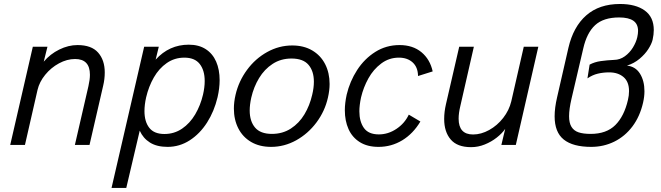

<svg xmlns="http://www.w3.org/2000/svg" viewBox="-20 -720 3283 954"><path d="M143.1 -487.8H215.8L197.3 -413.6Q229.5 -451.7 274.7 -473.9Q319.8 -496.1 365.2 -496.1Q434.6 -496.1 467.5 -458.7Q500.5 -421.4 500.5 -359.9Q500.5 -327.1 492.7 -294.4L424.8 0H352.1L419.4 -292Q426.8 -324.7 426.8 -348.6Q426.8 -426.8 353 -426.8Q313 -426.8 273.2 -405.3Q233.4 -383.8 204.6 -348.4Q175.8 -313 166.5 -273.4L104 0H30.8Z M696.3 -487.8H769L753.4 -423.8Q820.8 -498 918 -498Q967.8 -498 1002.2 -475.8Q1036.6 -453.6 1054 -413.8Q1071.3 -374 1071.3 -321.8Q1071.3 -281.7 1061 -236.8Q1044.4 -167 1008.8 -111.1Q973.1 -55.2 922.6 -22.7Q872.1 9.8 812.5 9.8Q759.3 9.8 725.1 -11.7Q690.9 -33.2 674.3 -70.8L607.4 213.9H534.2ZM988.8 -250Q997.1 -286.1 997.1 -317.4Q997.1 -370.6 972.4 -402.1Q947.8 -433.6 896 -433.6Q847.2 -433.6 808.6 -406.7Q770 -379.9 744.4 -335.2Q718.8 -290.5 706.1 -236.3Q697.8 -199.2 697.8 -168Q697.8 -115.7 721.7 -85Q745.6 -54.2 796.9 -54.2Q845.7 -54.2 884.8 -80.8Q923.8 -107.4 950 -151.9Q976.1 -196.3 988.8 -250Z M1142.1 -180.7Q1142.1 -212.9 1150.4 -249Q1166 -316.4 1207.3 -372.6Q1248.5 -428.7 1307.4 -461.4Q1366.2 -494.1 1432.1 -494.1Q1489.3 -494.1 1531.2 -469.5Q1573.2 -444.8 1595.5 -401.4Q1617.7 -357.9 1617.7 -302.7Q1617.7 -271 1609.4 -234.9Q1594.2 -167.5 1552.5 -111.6Q1510.7 -55.7 1451.7 -22.9Q1392.6 9.8 1327.1 9.8Q1269.5 9.8 1227.8 -14.6Q1186 -39.1 1164.1 -82.3Q1142.1 -125.5 1142.1 -180.7ZM1531.2 -249Q1539.6 -283.7 1539.6 -314Q1539.6 -366.7 1512.9 -397.9Q1486.3 -429.2 1428.2 -429.2Q1375.5 -429.2 1334.7 -402.6Q1293.9 -376 1267.3 -332Q1240.7 -288.1 1228.5 -234.9Q1220.7 -199.7 1220.7 -170.9Q1220.7 -117.7 1247.3 -86.2Q1273.9 -54.7 1331.1 -54.7Q1384.3 -54.7 1425.3 -81.3Q1466.3 -107.9 1492.7 -151.9Q1519 -195.8 1531.2 -249Z M1693.4 -172.4Q1693.4 -207.5 1702.6 -250Q1718.3 -315.9 1754.6 -372.1Q1791 -428.2 1845 -462.2Q1898.9 -496.1 1965.3 -496.1Q2031.2 -496.1 2074 -460.7Q2116.7 -425.3 2129.9 -365.2L2057.1 -342.3Q2056.6 -385.7 2030.5 -409.7Q2004.4 -433.6 1961.9 -433.6Q1913.1 -433.6 1874.3 -404.5Q1835.4 -375.5 1810.5 -330.6Q1785.6 -285.6 1773.9 -235.8Q1765.6 -196.8 1765.6 -167Q1765.6 -115.7 1788.3 -84Q1811 -52.2 1862.3 -52.2Q1908.7 -52.2 1949.7 -79.6Q1990.7 -106.9 2011.2 -150.4L2068.8 -116.2Q2032.7 -55.7 1978.8 -22.9Q1924.8 9.8 1860.8 9.8Q1805.2 9.8 1767.6 -13.9Q1730 -37.6 1711.7 -78.6Q1693.4 -119.6 1693.4 -172.4Z M2187 -128.9Q2187 -164.1 2195.8 -202.1L2261.7 -487.8H2334.5L2267.1 -192.4Q2258.8 -157.7 2258.8 -130.4Q2258.8 -51.8 2330.6 -51.8Q2370.6 -51.8 2410.6 -74Q2450.7 -96.2 2480.2 -134Q2509.8 -171.9 2520.5 -216.8L2582.5 -487.8H2654.8L2543 0H2471.2L2490.2 -79.6Q2474.6 -57.1 2448.2 -36.4Q2421.9 -15.6 2388.7 -2.2Q2355.5 11.2 2320.8 11.2Q2252 11.2 2219.5 -26.9Q2187 -64.9 2187 -128.9Z M2735.8 -142.1Q2735.8 -184.1 2748 -236.3L2804.2 -481.9Q2828.6 -587.4 2893.1 -643.8Q2957.5 -700.2 3060.5 -700.2Q3138.7 -700.2 3183.6 -667.7Q3228.5 -635.3 3228.5 -570.8Q3228.5 -548.8 3222.7 -522.5Q3217.8 -502 3201.4 -476.3Q3185.1 -450.7 3157.7 -427.7Q3130.4 -404.8 3095.2 -394Q3137.7 -389.6 3159.9 -354Q3182.1 -318.4 3182.1 -266.6Q3182.1 -239.7 3175.3 -210Q3159.7 -141.6 3122.6 -92Q3085.4 -42.5 3032.5 -16.4Q2979.5 9.8 2917.5 9.8Q2826.7 9.8 2781.2 -26.6Q2735.8 -63 2735.8 -142.1ZM3100.1 -223.6Q3105.5 -245.6 3105.5 -267.1Q3105.5 -314 3078.1 -337.2Q3050.8 -360.4 3006.8 -360.4Q2977.1 -360.4 2950.4 -354Q2923.8 -347.7 2898.9 -330.6L2909.7 -398.9Q2934.1 -412.1 2965.6 -416.5Q2997.1 -420.9 3031.2 -422.4Q3060.5 -422.9 3084.7 -440.4Q3108.9 -458 3124.8 -483.9Q3140.6 -509.8 3146.5 -535.2Q3150.4 -553.2 3150.4 -566.4Q3150.4 -600.6 3127 -616.9Q3103.5 -633.3 3056.6 -633.3Q2978.5 -633.3 2937 -595Q2895.5 -556.6 2877.9 -478.5L2819.8 -230Q2807.6 -177.7 2807.6 -142.6Q2807.6 -108.9 2819.6 -89.6Q2831.5 -70.3 2854.7 -62.5Q2877.9 -54.7 2915 -54.7Q2993.2 -54.7 3037.4 -98.6Q3081.5 -142.6 3100.1 -223.6Z"/></svg>

Font: Acari Sans
Style: Italic
Weight: 400
Italic angle: -13°
Designer: Alfredo Marco Pradil and Stefan Peev
Foundry: Hanken Design Co.
Version: Version 1.045;January 11, 2019;FontCreator 11.5.0.2425 64-bi